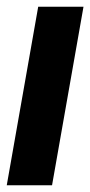

<svg xmlns="http://www.w3.org/2000/svg" viewBox="-27 -548 267 568"><path d="M-7 0 86 -528H220L127 0Z"/></svg>

Font: Archivo ExtraCondensed ExtraBold
Style: Italic
Weight: 800
Width: 2
Italic angle: -10°
Designer: Hector Gatti
Foundry: Omnibus-Type
Version: Version 2.001